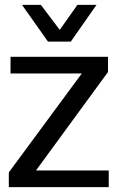

<svg xmlns="http://www.w3.org/2000/svg" viewBox="-20 -764 482 784"><path d="M16 0H424V-68H127L421 -470V-532H23V-464H314L16 -60ZM176 -594H269L374 -744H296L224 -642L147 -744H70Z"/></svg>

Font: Ronzino
Style: Regular
Weight: 400
Designer: Nunzio Mazzaferro
Foundry: Collletttivo
Version: Version 1.000;Glyphs 3.3 (3337)